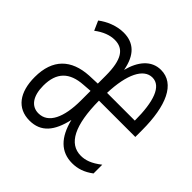

<svg xmlns="http://www.w3.org/2000/svg" viewBox="-146 -677 822 822"><g transform="rotate(45 265.0 -266.0)"><path d="M138 10C207 10 244 -35 263 -119C284 -34 328 10 396 10C430 10 460 0 492 -24V-77C455 -48 427 -39 400 -39C327 -39 289 -113 288 -261H508V-302C508 -449 467 -542 383 -542C325 -542 288 -496 271 -430C257 -507 218 -542 157 -542C115 -542 73 -524 43 -501L62 -458C92 -481 123 -493 152 -493C206 -493 233 -454 233 -357V-309L182 -307C81 -301 22 -247 22 -138C22 -46 63 10 138 10ZM457 -309H289C293 -425 327 -493 380 -493C433 -493 457 -424 457 -309ZM143 -39C100 -39 74 -75 74 -138C74 -218 114 -257 193 -262L233 -265V-207C233 -104 203 -39 143 -39Z"/></g></svg>

Font: Noto Sans Mono Condensed Light
Style: Regular
Weight: 300
Width: 3
Designer: Monotype Design Team
Foundry: Monotype Imaging Inc.
Version: Version 2.014